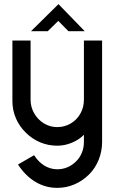

<svg xmlns="http://www.w3.org/2000/svg" viewBox="-20 -696 564 929"><path d="M67 100 145 55Q166 88 195 105.5Q224 123 257 123Q310 123 349 84Q367 66 376.5 42Q386 18 386 -9V-44Q363 -20 328 -5.5Q293 9 257 9Q213 9 174 -7.5Q135 -24 105 -54Q74 -84 57 -123.5Q40 -163 40 -207V-500H128V-213Q128 -178 145.5 -147.5Q163 -117 192.5 -99Q222 -81 257 -81Q292 -81 322 -98.5Q352 -116 369 -146.5Q386 -177 386 -213V-500H474V-9Q474 36 457.5 77Q441 118 411 148Q380 179 340.5 196Q301 213 257 213Q200 213 151.5 184Q103 155 67 100ZM262 -595 211 -545H130L263 -676L390 -545H311Z"/></svg>

Font: Sulphur Point
Style: Bold
Weight: 700
Designer: Noponies / Dale Sattler
Foundry: Noponies
Version: Version 1.000; ttfautohint (v1.8)